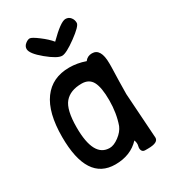

<svg xmlns="http://www.w3.org/2000/svg" viewBox="-168 -739 729 830"><g transform="rotate(-30 196.0 -323.5)"><path d="M292 -653Q308 -653 317.5 -641Q327 -629 326.5 -613.5Q326 -598 274 -560Q222 -522 201 -522Q178 -522 130 -561.5Q82 -601 82 -624Q82 -638 94.5 -648Q107 -658 117 -657.5Q127 -657 157.5 -634Q188 -611 205 -590Q268 -653 292 -653ZM317 -467Q361 -467 361 -392Q361 -384 361 -375L359 -305Q358 -272 358 -240L373 -14Q373 11 322 11Q319 11 307.5 11Q296 11 291.5 2Q287 -7 290.5 -20Q294 -33 288 -49Q242 0 166 0Q25 0 25 -218Q25 -339 70.5 -401Q116 -463 201 -463Q241 -463 281 -449Q294 -467 317 -467ZM213 -376Q156 -376 128 -343Q100 -310 100 -222Q100 -74 180 -74Q201 -74 226.5 -93Q252 -112 262 -136Q281 -190 281 -254Q281 -318 265.5 -347Q250 -376 213 -376Z"/></g></svg>

Font: Patrick Hand
Style: Regular
Weight: 400
Designer: Patrick Wagesreiter
Foundry: Patrick Wagesreiter
Version: Version 1.003;PS 001.003;hotconv 1.0.70;makeotf.lib2.5.58329